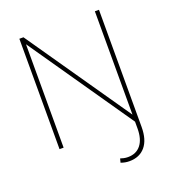

<svg xmlns="http://www.w3.org/2000/svg" viewBox="-162 -830 1033 1162"><g transform="rotate(-20 354.0 -249.0)"><path d="M97.7 -710.9H124L584 -45.4V-710.9H610.4V43.5Q610.4 126 573.5 169.7Q536.6 213.4 471.2 213.4Q456.1 213.4 443.4 210.9Q430.7 208.5 416.5 203.6L422.9 178.2Q430.7 181.2 444.1 184.1Q457.5 187 471.2 187Q524.9 187 554.4 149.7Q584 112.3 584 43.5V0L124 -666V0H97.7Z"/></g></svg>

Font: Vazirmatn RD UI Thin
Style: Regular
Weight: 100
Designer: Saber Rastikerdar
Foundry: Saber Rastikerdar
Version: Version 33.003